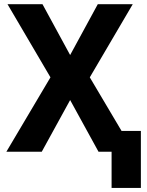

<svg xmlns="http://www.w3.org/2000/svg" viewBox="-20 -731 707 925"><path d="M10.7 0ZM317.9 -465.8 451.2 -710.9H619.6L412.6 -358.4L625 0H454.6L317.9 -249L181.2 0H10.7L223.1 -358.4L16.1 -710.9H184.6ZM658.7 174.3H517.6V-100.1H658.7Z"/></svg>

Font: Roboto-o
Style: o-Bold
Weight: 700
Designer: Google
Version: Version 2.134; 2016; ttfautohint (v1.6)